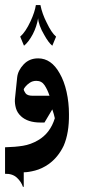

<svg xmlns="http://www.w3.org/2000/svg" viewBox="-20 -485 353 760"><path d="M216 -195Q234 -164 243.5 -121.5Q253 -79 253 -33Q254 41 232 92Q210 138 172 165Q146 183 119 190Q92 197 74 197V254L71 255Q64 234 46.5 218Q29 202 0 203V98Q40 97 71 92Q102 87 131 70Q179 42 197 -17Q194 -32 187 -52L156 0H140Q90 0 63 -25Q48 -39 43 -57Q38 -75 39 -92L48 -179Q51 -206 73.5 -230Q96 -254 131 -254Q183 -254 216 -195ZM176 -106Q168 -130 156.5 -147.5Q145 -165 124 -165Q109 -165 98 -157.5Q87 -150 81 -142.5Q75 -135 74 -132Q74 -126 81 -116Q88 -106 109 -106ZM155 -347Q144 -365 137.5 -383.5Q131 -402 131 -413Q125 -379 110 -350Q93 -318 75 -304L60 -340Q81 -358 101 -401Q118 -438 122 -465H140Q147 -430 165 -395Q184 -355 202 -340L187 -304Q172 -316 155 -347Z"/></svg>

Font: Katibeh
Style: Regular
Weight: 400
Designer: Arabic design by Kourosh Beigpour, Latin design by Eduardo Tunni, engineering by Lasse Fister
Version: Version 1.0010g